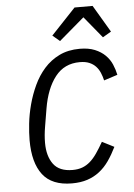

<svg xmlns="http://www.w3.org/2000/svg" viewBox="-62 -981 724 1039"><g transform="rotate(-5 300.0 -461.5)"><path d="M287 12Q178 12 128 -53Q78 -118 78 -240Q78 -280 83.5 -330.5Q89 -381 103 -433.5Q117 -486 140 -535.5Q163 -585 197.5 -624Q232 -663 280 -686.5Q328 -710 391 -710Q439 -710 473 -696Q507 -682 529.5 -659.5Q552 -637 564 -609Q576 -581 582 -552L508 -528Q503 -550 494.5 -570Q486 -590 472 -605Q458 -620 437 -629Q416 -638 385 -638Q301 -638 251.5 -574.5Q202 -511 184 -403L168 -307Q164 -284 162 -262Q160 -240 160 -219Q160 -147 192 -103.5Q224 -60 296 -60Q326 -60 349 -68.5Q372 -77 391.5 -94Q411 -111 429 -137Q447 -163 467 -198L532 -165Q512 -124 489 -91Q466 -58 436.5 -35Q407 -12 370.5 0Q334 12 287 12ZM481 -935 568 -788 522 -761 426 -878 289 -761 250 -794 383 -935Z"/></g></svg>

Font: IBM Plex Mono
Style: Italic
Weight: 400
Italic angle: -9°
Monospace: yes
Designer: Mike Abbink, Paul van der Laan, Pieter van Rosmalen
Foundry: Bold Monday
Version: Version 2.3